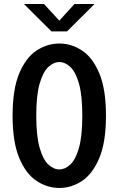

<svg xmlns="http://www.w3.org/2000/svg" viewBox="-20 -922 590 953"><path d="M275 11Q214.5 11 161.5 -24Q108.5 -59 75.5 -137.8Q42.5 -216.5 42.5 -348Q42.5 -479 75.5 -557.8Q108.5 -636.5 161.5 -671.2Q214.5 -706 275 -706Q334.5 -706 387.2 -671.2Q440 -636.5 473 -557.8Q506 -479 506 -348Q506 -216.5 473 -137.8Q440 -59 387.2 -24Q334.5 11 275 11ZM275 -81Q303 -81 329.2 -105.5Q355.5 -130 372 -188.2Q388.5 -246.5 388.5 -348Q388.5 -449 372 -507Q355.5 -565 329.2 -589.5Q303 -614 275 -614Q246 -614 219.8 -589.5Q193.5 -565 176.8 -507Q160 -449 160 -348Q160 -246.5 176.8 -188.2Q193.5 -130 219.8 -105.5Q246 -81 275 -81ZM99 -902H198.5L274.5 -819.5L349.5 -902H449L312.5 -766H235.5Z"/></svg>

Font: Trispace SemiCondensed Medium
Style: Regular
Weight: 500
Width: 4
Designer: Tyler Finck
Foundry: Etcetera Type Company
Version: Version 1.210; ttfautohint (v1.8.3)